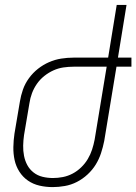

<svg xmlns="http://www.w3.org/2000/svg" viewBox="-20 -755 556 783"><path d="M195 8Q167 8 141 2Q115 -4 94 -18.5Q73 -33 59 -55Q45 -77 39.5 -102.5Q34 -128 34.5 -155.5Q35 -183 39 -210L61 -340Q65 -365 73.5 -389.5Q82 -414 98 -436Q114 -458 135 -474.5Q156 -491 180 -501.5Q204 -512 229.5 -516Q255 -520 280 -520H421L456 -735H496L461 -520H516V-483H455L405 -180Q400 -155 392 -130.5Q384 -106 370.5 -84Q357 -62 337 -43.5Q317 -25 293.5 -13Q270 -1 244.5 3.5Q219 8 195 8ZM196 -29Q216 -29 236.5 -33Q257 -37 276 -47Q295 -57 311 -72.5Q327 -88 338 -106.5Q349 -125 355.5 -145Q362 -165 366 -186L415 -483H280Q260 -483 239 -480Q218 -477 198 -468Q178 -459 160.5 -445Q143 -431 130.5 -413Q118 -395 110.5 -375Q103 -355 100 -334L78 -204Q75 -183 74.5 -161.5Q74 -140 78 -119.5Q82 -99 91.5 -81.5Q101 -64 117 -51.5Q133 -39 153.5 -34Q174 -29 196 -29Z"/></svg>

Font: Iosevka Extralight Oblique
Style: Regular
Weight: 200
Italic angle: -9°
Monospace: yes
Designer: Belleve Invis
Foundry: Belleve Invis
Version: Version 32.5.0; ttfautohint (v1.8.4)